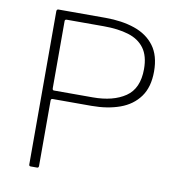

<svg xmlns="http://www.w3.org/2000/svg" viewBox="-82 -818 839 894"><g transform="rotate(10 337.0 -371.0)"><path d="M611 -535Q611 -461 577.5 -415Q544 -369 485.5 -348Q427 -327 351 -327H168Q160 -327 160 -318V-9Q160 0 152 0H122Q118 0 116 -2Q114 -4 114 -8V-732Q114 -742 123 -742H345Q423 -742 483 -721.5Q543 -701 577 -655.5Q611 -610 611 -535ZM563 -538Q563 -600 536.5 -636Q510 -672 461 -687Q412 -702 344 -702H169Q160 -702 160 -694V-377Q160 -367 167 -367H351Q447 -367 505 -406.5Q563 -446 563 -538Z"/></g></svg>

Font: Libre Franklin Thin Thin
Style: Regular
Weight: 250
Version: Version 3.000